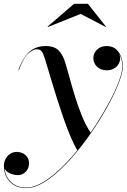

<svg xmlns="http://www.w3.org/2000/svg" viewBox="-79 -706 651 986"><path d="M55 260Q20 260 -5.5 245.2Q-31 230.5 -45 204.8Q-59 179 -59 145.5Q-59 127.5 -50.8 111Q-42.5 94.5 -27.2 84.2Q-12 74 8 74Q22 74 36.2 80.2Q50.5 86.5 60.2 99.5Q70 112.5 70 133Q70 159.5 52.5 176.5Q35 193.5 13 193.5Q-2 193.5 -18.5 188Q-35 182.5 -46.5 172Q-58 161.5 -58 145.5H-56Q-56 178.5 -42.2 203.5Q-28.5 228.5 -3.5 243Q21.5 257.5 55 257.5Q95 257.5 141 230.2Q187 203 235 156.8Q283 110.5 328.5 53Q374 -4.5 413.8 -66Q453.5 -127.5 484.2 -185.5Q515 -243.5 532.2 -290.5Q549.5 -337.5 549.5 -365.5Q549.5 -386.5 541.8 -410Q534 -433.5 516.5 -450.2Q499 -467 468 -467V-468.5Q489 -468.5 504.8 -459.5Q520.5 -450.5 529.2 -436.2Q538 -422 538 -406.5Q538 -389 528.5 -374.8Q519 -360.5 503.8 -352.8Q488.5 -345 470 -345Q438 -345 419.2 -363.5Q400.5 -382 400.5 -407.5Q400.5 -433 419.5 -451.2Q438.5 -469.5 468 -469.5Q500 -469.5 518.2 -452.2Q536.5 -435 544.2 -410.8Q552 -386.5 552 -365.5Q552 -337.5 534.8 -290.2Q517.5 -243 487 -184.8Q456.5 -126.5 416.5 -64.8Q376.5 -3 330.8 54.8Q285 112.5 237 159Q189 205.5 142.5 232.8Q96 260 55 260ZM317.5 65.5Q299.5 34 281.2 -9.5Q263 -53 246 -102.5Q229 -152 213 -202Q197 -252 183.8 -297.2Q170.5 -342.5 160 -377Q149.5 -411.5 142.5 -429.5Q139.5 -437.5 132.5 -445.2Q125.5 -453 108.5 -453Q91.5 -453 66.5 -431.8Q41.5 -410.5 18 -345.5L15.5 -346.5Q32 -391.5 52.2 -418.5Q72.5 -445.5 98 -457.5Q123.5 -469.5 155 -469.5Q202 -469.5 224 -445Q246 -420.5 256.5 -382.5Q267 -349 279.5 -302.5Q292 -256 307.8 -205.5Q323.5 -155 343 -107.5Q362.5 -60 387 -24Q378.5 -11.5 370.5 -0.8Q362.5 10 354.8 20Q347 30 338 41.2Q329 52.5 317.5 65.5ZM167.5 -567.5 165.5 -569.5 301.5 -686.5H372.5L465 -569.5L464 -567.5L335 -634.5Z"/></svg>

Font: Bodoni Moda 72pt Medium
Style: Italic
Weight: 500
Italic angle: -13°
Designer: Owen Earl
Foundry: indestructible type
Version: Version 2.004